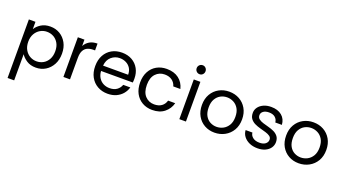

<svg xmlns="http://www.w3.org/2000/svg" viewBox="-70 -1495 4464 2490"><g transform="rotate(20 2162.0 -250.5)"><path d="M168 -447Q193 -490 245.5 -523.5Q298 -557 373 -557Q447 -557 505.5 -522Q564 -487 598.5 -424Q633 -361 633 -276Q633 -191 598.5 -127Q564 -63 505.5 -27Q447 9 373 9Q298 9 246 -25Q194 -59 168 -101V260H77V-548H168ZM540 -276Q540 -341 514.5 -386Q489 -431 447 -454.5Q405 -478 354 -478Q305 -478 262.5 -453.5Q220 -429 194 -383.5Q168 -338 168 -275Q168 -211 194 -165Q220 -119 262.5 -95Q305 -71 354 -71Q405 -71 447 -95Q489 -119 514.5 -165Q540 -211 540 -276Z M753 -548H844V-460Q868 -505 912 -531.5Q956 -558 1021 -558V-464H997Q953 -464 918.5 -449Q884 -434 864 -397.5Q844 -361 844 -298V0H753Z M1615 -169Q1601 -119 1567.5 -79Q1534 -39 1482.5 -15Q1431 9 1363 9Q1285 9 1223.5 -26Q1162 -61 1127 -124.5Q1092 -188 1092 -275Q1092 -361 1126.5 -424.5Q1161 -488 1222 -522.5Q1283 -557 1363 -557Q1442 -557 1501.5 -523Q1561 -489 1593.5 -429.5Q1626 -370 1626 -295Q1626 -280 1625.5 -267Q1625 -254 1623 -240H1185Q1189 -185 1213.5 -146.5Q1238 -108 1277 -88Q1316 -68 1363 -68Q1425 -68 1463.5 -96.5Q1502 -125 1517 -169ZM1359 -480Q1293 -480 1243 -437Q1193 -394 1186 -314H1532Q1532 -367 1508.5 -404Q1485 -441 1445.5 -460.5Q1406 -480 1359 -480Z M1712 -275Q1712 -361 1746 -424.5Q1780 -488 1840.5 -522.5Q1901 -557 1979 -557Q2081 -557 2146 -507.5Q2211 -458 2232 -372H2134Q2120 -422 2080 -451Q2040 -480 1979 -480Q1904 -480 1854.5 -427.5Q1805 -375 1805 -275Q1805 -173 1854.5 -120.5Q1904 -68 1979 -68Q2040 -68 2079.5 -96Q2119 -124 2134 -176H2232Q2211 -95 2146 -43Q2081 9 1979 9Q1901 9 1840.5 -26Q1780 -61 1746 -124.5Q1712 -188 1712 -275Z M2400 -637Q2374 -637 2356 -655Q2338 -673 2338 -699Q2338 -725 2356 -743Q2374 -761 2400 -761Q2425 -761 2442.5 -743Q2460 -725 2460 -699Q2460 -673 2442.5 -655Q2425 -637 2400 -637ZM2353 -548H2444V0H2353Z M2838 9Q2761 9 2699 -26Q2637 -61 2601 -124.5Q2565 -188 2565 -275Q2565 -361 2602 -424.5Q2639 -488 2702 -522.5Q2765 -557 2842 -557Q2920 -557 2982.5 -522.5Q3045 -488 3082 -424.5Q3119 -361 3119 -275Q3119 -188 3081.5 -124.5Q3044 -61 2980 -26Q2916 9 2838 9ZM2838 -71Q2886 -71 2928.5 -93Q2971 -115 2998.5 -160Q3026 -205 3026 -275Q3026 -344 2999.5 -389Q2973 -434 2930.5 -456Q2888 -478 2841 -478Q2793 -478 2751.5 -456Q2710 -434 2684 -389Q2658 -344 2658 -275Q2658 -205 2683 -160Q2708 -115 2749.5 -93Q2791 -71 2838 -71Z M3433 9Q3369 9 3320 -13Q3271 -35 3241.5 -73Q3212 -111 3209 -161H3303Q3306 -122 3340 -95Q3374 -68 3432 -68Q3486 -68 3515 -91.5Q3544 -115 3544 -149Q3544 -179 3520.5 -196Q3497 -213 3460 -224Q3423 -235 3381.5 -246Q3340 -257 3303.5 -274.5Q3267 -292 3243.5 -322.5Q3220 -353 3220 -404Q3220 -446 3245 -480.5Q3270 -515 3315 -536Q3360 -557 3421 -557Q3512 -557 3567.5 -511Q3623 -465 3628 -385H3537Q3534 -426 3503.5 -453Q3473 -480 3418 -480Q3368 -480 3339.5 -458.5Q3311 -437 3311 -404Q3311 -372 3334 -353.5Q3357 -335 3393.5 -323.5Q3430 -312 3471 -301.5Q3512 -291 3548.5 -274Q3585 -257 3608.5 -227.5Q3632 -198 3633 -149Q3633 -104 3608.5 -68.5Q3584 -33 3539 -12Q3494 9 3433 9Z M4000 9Q3923 9 3861 -26Q3799 -61 3763 -124.5Q3727 -188 3727 -275Q3727 -361 3764 -424.5Q3801 -488 3864 -522.5Q3927 -557 4004 -557Q4082 -557 4144.5 -522.5Q4207 -488 4244 -424.5Q4281 -361 4281 -275Q4281 -188 4243.5 -124.5Q4206 -61 4142 -26Q4078 9 4000 9ZM4000 -71Q4048 -71 4090.5 -93Q4133 -115 4160.5 -160Q4188 -205 4188 -275Q4188 -344 4161.5 -389Q4135 -434 4092.5 -456Q4050 -478 4003 -478Q3955 -478 3913.5 -456Q3872 -434 3846 -389Q3820 -344 3820 -275Q3820 -205 3845 -160Q3870 -115 3911.5 -93Q3953 -71 4000 -71Z"/></g></svg>

Font: Poppins
Style: Regular
Weight: 400
Designer: Ninad Kale (Devanagari), Jonny Pinhorn (Latin)
Version: Version 5.002